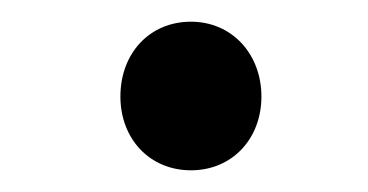

<svg xmlns="http://www.w3.org/2000/svg" viewBox="-20 -671 339 177"><path d="M91 -582C91 -543 118 -514 156 -514C194 -514 221 -543 221 -582C221 -621 194 -651 156 -651C118 -651 91 -622 91 -582Z"/></svg>

Font: Noto Sans SemiCondensed SemiBold
Style: Italic
Weight: 600
Width: 4
Italic angle: -12°
Designer: Monotype Design Team
Foundry: Monotype Imaging Inc.
Version: Version 2.013